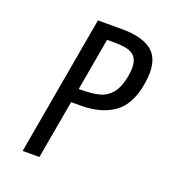

<svg xmlns="http://www.w3.org/2000/svg" viewBox="-132 -831 863 938"><g transform="rotate(20 300.0 -362.5)"><path d="M217.5 -725H346Q440 -725 491.8 -689.8Q543.5 -654.5 543.5 -570.5Q543.5 -543 537.5 -509Q518 -397 451.5 -351Q385 -305 281 -305H231L177 0H90ZM450.5 -522Q454.5 -547 454.5 -563Q454.5 -599 439.8 -618.2Q425 -637.5 398.5 -644.2Q372 -651 330 -651H292L244 -378H251.5Q312.5 -378 350 -387.8Q387.5 -397.5 413.2 -428.5Q439 -459.5 450.5 -522Z"/></g></svg>

Font: JuliaMono
Style: Italic
Weight: 400
Italic angle: -9°
Monospace: yes
Designer: cormullion
Foundry: corm
Version: Version 0.057; ttfautohint (v1.8.4)